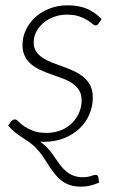

<svg xmlns="http://www.w3.org/2000/svg" viewBox="-20 -525 434 721"><path d="M144.5 7.5Q140.5 7.5 137.2 7.2Q134 7 131 7Q144.5 17 157.5 30Q170.5 43 182.5 61.5Q193 77.5 203.8 92Q214.5 106.5 227 117.2Q239.5 128 255 134.2Q270.5 140.5 290.5 140.5Q308.5 140.5 321.5 136Q334.5 131.5 339 131.5Q342.5 131.5 345.5 133.5Q348.5 135.5 349.5 141.5L352 161Q333.5 168.5 317.8 172.2Q302 176 285 176Q261.5 176 243.5 170.2Q225.5 164.5 210.5 152.8Q195.5 141 181.8 123Q168 105 152.5 80Q139 58 127 43.8Q115 29.5 103.8 20Q92.5 10.5 81.8 3.5Q71 -3.5 59.8 -11Q48.5 -18.5 36.2 -28.2Q24 -38 10.5 -53.5L21.5 -69Q27.5 -76.5 36 -76.5Q42 -76.5 49.5 -68.5Q57 -60.5 70.2 -51.2Q83.5 -42 103.5 -34Q123.5 -26 154.5 -26Q184.5 -26 208.8 -35.8Q233 -45.5 250.2 -62.5Q267.5 -79.5 277 -101.8Q286.5 -124 286.5 -149Q286.5 -171 277 -186Q267.5 -201 251.8 -211.8Q236 -222.5 216.2 -230Q196.5 -237.5 175.5 -244.8Q154.5 -252 134.8 -260.8Q115 -269.5 99.2 -282Q83.5 -294.5 74 -312.5Q64.5 -330.5 64.5 -356.5Q64.5 -385.5 77 -412.2Q89.5 -439 112 -459.8Q134.5 -480.5 165.8 -492.8Q197 -505 234 -505Q276 -505 306.8 -492Q337.5 -479 361.5 -453L350 -436.5Q346 -429.5 339 -429.5Q334 -429.5 326.8 -435.8Q319.5 -442 307.2 -449.8Q295 -457.5 276.5 -463.8Q258 -470 230.5 -470Q205 -470 182.2 -461.5Q159.5 -453 142.8 -438.8Q126 -424.5 116.2 -405.8Q106.5 -387 106.5 -366Q106.5 -345.5 116 -331.5Q125.5 -317.5 141.2 -307.2Q157 -297 176.8 -289.5Q196.5 -282 217.5 -274.5Q238.5 -267 258.2 -257.8Q278 -248.5 293.8 -235.5Q309.5 -222.5 319 -203.8Q328.5 -185 328.5 -158.5Q328.5 -126.5 316 -96.5Q303.5 -66.5 279.8 -43.5Q256 -20.5 221.8 -6.5Q187.5 7.5 144.5 7.5Z"/></svg>

Font: Lato Light
Style: Italic
Weight: 300
Italic angle: -7°
Designer: Lukasz Dziedzic
Foundry: tyPoland Lukasz Dziedzic
Version: Version 2.007; 2014-02-27